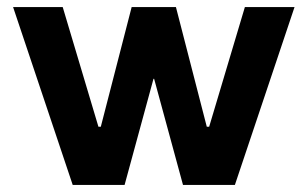

<svg xmlns="http://www.w3.org/2000/svg" viewBox="-20 -524 872 544"><path d="M17.1 -503.9H157.7L308.1 0L223.1 -165H308.1V0H186ZM353 -503.9H448.7L434.6 -373V-300.8H397L434.6 -373L333 0H223.1ZM397 -373 382.8 -503.9H478.5L608.4 0L523.4 -165H608.4V0H498.5ZM673.8 -503.9H814.5L645.5 0H523.4Z"/></svg>

Font: Wanted Sans Variable
Style: Regular
Weight: 400
Designer: Original Design by Kil Hyung-jin and Kang Hanbin, Wanted Lab, Inc; Hangeul from Source Han Sans by Jang Soo-young and Ka
Foundry: Wanted Lab, Inc.
Version: Version 1.003;Glyphs 3.2 (3227)